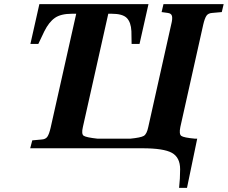

<svg xmlns="http://www.w3.org/2000/svg" viewBox="-20 -712 1094 922"><path d="M125 0 135 -38 179 -42Q199 -43 207.5 -55.5Q216 -68 223 -98L346 -646H326Q272 -646 243.5 -626Q215 -606 193 -562L164 -501H126L169 -692H693L650 -501H612L611 -562Q609 -605 589 -625.5Q569 -646 516 -646H500L378 -102Q370 -68 382 -60Q394 -52 449 -46H605Q656 -51 670.5 -59.5Q685 -68 692 -102L802 -594Q809 -621 806 -634.5Q803 -648 785 -650L756 -654L765 -692H1054L1045 -654L1000 -650Q980 -649 971.5 -636.5Q963 -624 956 -594L846 -102Q839 -68 850.5 -59.5Q862 -51 917 -46H927L878 190H840Q845 146 845 101Q845 44 805.5 22Q766 0 663 0Z"/></svg>

Font: Heuristica
Style: Bold Italic
Weight: 700
Italic angle: -13°
Version: Version 1.0.2